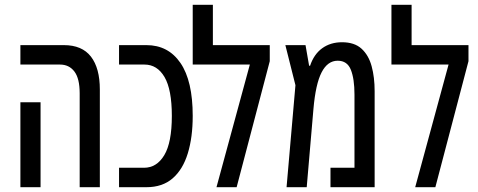

<svg xmlns="http://www.w3.org/2000/svg" viewBox="-20 -780 1992 800"><path d="M312 0V-391Q312 -453 290 -482Q268 -511 230 -511H65V-592H246Q322 -592 359 -544Q396 -496 396 -407V0ZM65 0V-354H149V0Z M476 0V-81H580Q633 -81 664.5 -133.5Q696 -186 696 -297Q696 -407 665.5 -459Q635 -511 582 -511H476V-592H590Q681 -592 732 -517.5Q783 -443 783 -297Q783 -208 762.5 -141Q742 -74 699.5 -37Q657 0 590 0Z M867 -592H1104V-525L966 0H882L1021 -511H783V-760H867Z M1405 -604Q1457 -604 1486.5 -577Q1516 -550 1528.5 -504Q1541 -458 1541 -400V0H1357V-81H1457V-386Q1457 -451 1442 -489Q1427 -527 1387 -527Q1345 -527 1320 -478.5Q1295 -430 1286 -326L1258 0H1174L1211 -425L1169 -592H1253L1268 -506H1272Q1288 -554 1322.5 -579Q1357 -604 1405 -604Z M1695 -592H1932V-525L1794 0H1710L1849 -511H1611V-760H1695Z"/></svg>

Font: Noto Sans Hebrew ExtraCondensed
Style: Regular
Weight: 400
Width: 2
Designer: Monotype Design Team
Foundry: Monotype Imaging Inc.
Version: Version 2.004; ttfautohint (v1.8.4.7-5d5b)